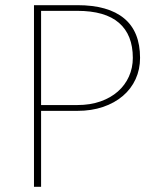

<svg xmlns="http://www.w3.org/2000/svg" viewBox="-20 -723 606 743"><path d="M279.5 -316.5Q329 -316.5 368.8 -330.5Q408.5 -344.5 436.2 -369Q464 -393.5 479 -427Q494 -460.5 494 -499Q494 -588 440.5 -634.5Q387 -681 279.5 -681H139V-316.5ZM279.5 -703Q398.5 -703 460.2 -652Q522 -601 522 -499Q522 -454.5 504.8 -416.8Q487.5 -379 455.5 -351.8Q423.5 -324.5 378.8 -309.2Q334 -294 279.5 -294H139V0H111.5V-703Z"/></svg>

Font: Lato 2
Style: Regular
Weight: 200
Designer: Lukasz Dziedzic with Adam Twardoch and Botio Nikoltchev
Foundry: tyPoland Lukasz Dziedzic
Version: Version 2.015; 2015-08-06; http://www.latofonts.com/